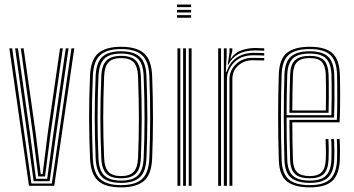

<svg xmlns="http://www.w3.org/2000/svg" viewBox="-20 -811 1547 838"><path d="M106.5 0 20.8 -600H33.2L117 -10H206.2L291.8 -600H304.2L216.8 0ZM126.8 -20.2 99.5 -220.8 46 -600H58.2L111.5 -224.2L137.2 -30.5H186L212.2 -223L267 -600H279.2L224.2 -219L196.8 -20.2ZM147 -40.8 123.2 -227.8 70.8 -600H83L135.5 -231.2L157.8 -51H166L188.5 -230.5L242 -600H254.2L200.5 -227.2L176.5 -40.8Z M508.5 6.8Q439 6.8 407.5 -22.4Q376 -51.5 373 -118.8Q369.2 -205.8 368.9 -293.9Q368.5 -382 373 -480.8Q376 -550.5 408.9 -578.6Q441.8 -606.8 508.5 -606.8Q576.5 -606.8 608.9 -578.1Q641.2 -549.5 644 -480.2Q651.5 -292 644 -118.8Q641 -48.8 607.9 -21Q574.8 6.8 508.5 6.8ZM508.5 -3Q570 -3 599.4 -29.2Q628.8 -55.5 631.8 -119.2Q635 -199.8 635.4 -289.8Q635.8 -379.8 631.8 -480Q629 -544.2 599.4 -570.6Q569.8 -597 508.5 -597Q446.5 -597 417.2 -570.4Q388 -543.8 385.2 -480Q381 -380.2 381.2 -293.2Q381.5 -206.2 385.2 -119.2Q388 -56.2 417.1 -29.6Q446.2 -3 508.5 -3ZM508.5 -12.8Q451.5 -12.8 425.8 -37.6Q400 -62.5 397.5 -119.8Q393.8 -208.8 393.5 -294.4Q393.2 -380 397.5 -479.5Q400 -538.2 426.5 -562.8Q453 -587.2 508.5 -587.2Q563 -587.2 589.9 -563.4Q616.8 -539.5 619.2 -479.5Q623 -386 623.1 -297.4Q623.2 -208.8 619.2 -120Q616.8 -61 590 -36.9Q563.2 -12.8 508.5 -12.8ZM508.5 -22.8Q559 -22.8 581.9 -45.5Q604.8 -68.2 607 -120.8Q610.8 -208 610.9 -293.2Q611 -378.5 607 -479Q605 -533.8 580.9 -555.5Q556.8 -577.2 508.5 -577.2Q458 -577.2 435.1 -554.4Q412.2 -531.5 409.8 -478.8Q405.8 -383.5 405.8 -298.8Q405.8 -214 409.8 -120Q412.2 -67 435.6 -44.9Q459 -22.8 508.5 -22.8ZM508.5 -32.8Q464.5 -32.8 444.4 -53.1Q424.2 -73.5 422.2 -120Q418.2 -211.5 418.1 -295.6Q418 -379.8 422.2 -478.5Q424.2 -527 444.9 -547.1Q465.5 -567.2 508.5 -567.2Q552.5 -567.2 572.6 -546.8Q592.8 -526.2 594.8 -478.2Q598.8 -376 598.5 -290.6Q598.2 -205.2 594.8 -121Q592.8 -73.2 572.4 -53Q552 -32.8 508.5 -32.8ZM508.5 -42.5Q546 -42.5 563.2 -60.8Q580.5 -79 582.5 -121.2Q586.2 -210 586.2 -292.8Q586.2 -375.5 582.5 -477.8Q580.8 -520.2 563.6 -538.9Q546.5 -557.5 508.5 -557.5Q470.8 -557.5 453.5 -539.1Q436.2 -520.8 434.5 -478.5Q430.5 -380 430.5 -296.5Q430.5 -213 434.5 -120.2Q436.2 -79.2 453.5 -60.9Q470.8 -42.5 508.5 -42.5Z M752.5 -779.8V-791.2H814.2V-779.8ZM752.5 -756.5V-768H814.2V-756.5ZM752.5 -733.5V-745H814.2V-733.5ZM803.8 0V-600H816.2V0ZM754.5 0V-600H767V0ZM779.2 0V-600H791.5V0Z M974 -528.8 981.5 -580V-600H994V-589L985.5 -555.5H988Q1005 -581.2 1033.9 -591.4Q1062.8 -601.5 1094.8 -601.5Q1113.2 -601.5 1133.2 -600.2V-589.8Q1114.5 -591 1093.5 -591Q1007.8 -591 976.8 -528.8ZM957 0V-600H969.2V-562.8L965.5 -498H969.5Q981.2 -537.5 1012.6 -559Q1044 -580.5 1089.2 -580.5Q1101.2 -580.5 1113.4 -580Q1125.5 -579.5 1133.2 -579V-568.5Q1111.8 -569.8 1085.5 -569.8Q1031 -569.8 1000.8 -537.2Q970.5 -504.8 970.5 -465V0ZM932.2 0V-600H944.8V0ZM981.5 0V-465.5Q981.5 -503.5 1009.9 -531Q1038.2 -558.5 1082.5 -558.5Q1111.2 -558.5 1133.2 -557.8V-547.2Q1111.2 -548 1082.2 -548Q1045.8 -548 1020 -525.2Q994.2 -502.5 994.2 -466V0Z M1332.5 6.8Q1265.2 6.8 1232.2 -19.5Q1199.2 -45.8 1197 -110.8Q1193.8 -212.8 1193.9 -307Q1194 -401.2 1197 -488.2Q1199.5 -553.5 1232.1 -580.1Q1264.8 -606.8 1332 -606.8Q1399.2 -606.8 1429.9 -579.6Q1460.5 -552.5 1463.2 -489Q1463.8 -481.5 1464.1 -458.4Q1464.5 -435.2 1464.6 -403.8Q1464.8 -372.2 1464.2 -338.9Q1463.8 -305.5 1462 -277.2H1255.8Q1255.8 -234.5 1256.5 -195.8Q1257.2 -157 1258.5 -114.2Q1259.8 -76 1276.9 -59.2Q1294 -42.5 1332.5 -42.5Q1366 -42.5 1382.9 -58.4Q1399.8 -74.2 1401.8 -114.2Q1402.8 -132.8 1402.4 -158.9Q1402 -185 1401 -204H1413.2Q1414.8 -181.2 1414.8 -155.1Q1414.8 -129 1414 -113.8Q1411.8 -70.2 1392.8 -51.5Q1373.8 -32.8 1332.5 -32.8Q1287.2 -32.8 1267.4 -51.8Q1247.5 -70.8 1246.2 -113.8Q1244.8 -161 1244 -204.5Q1243.2 -248 1243.2 -287.8H1450.2Q1451.8 -324 1452 -366.8Q1452.2 -409.5 1451.9 -443.8Q1451.5 -478 1451 -488.5Q1448.5 -546.8 1420.8 -571.9Q1393 -597 1332 -597Q1270.8 -597 1241 -572.1Q1211.2 -547.2 1209.2 -486.2Q1206.5 -407.5 1206.2 -308.9Q1206 -210.2 1209.2 -113.2Q1211 -54.8 1239.4 -28.9Q1267.8 -3 1332.5 -3Q1392.2 -3 1420.1 -28.1Q1448 -53.2 1451 -112.5Q1451.8 -127.5 1451.6 -155.4Q1451.5 -183.2 1450 -204H1462.2Q1463.8 -183.2 1463.9 -155.5Q1464 -127.8 1463.2 -111.8Q1460 -48.2 1429.6 -20.8Q1399.2 6.8 1332.5 6.8ZM1332.5 -12.8Q1278 -12.8 1250.6 -34.9Q1223.2 -57 1221.5 -112.8Q1218.8 -200.8 1218.6 -299.4Q1218.5 -398 1221.5 -485.8Q1223.5 -541.2 1249.9 -564.2Q1276.2 -587.2 1332 -587.2Q1386.8 -587.2 1411.5 -564.2Q1436.2 -541.2 1438.8 -488.2Q1439.2 -478.5 1439.6 -447.9Q1440 -417.2 1439.8 -377Q1439.5 -336.8 1438.2 -298H1230.8Q1230.8 -253.5 1231.5 -205.4Q1232.2 -157.2 1233.8 -113.5Q1235.5 -63.8 1259.1 -43.2Q1282.8 -22.8 1332.5 -22.8Q1380 -22.8 1402 -43.8Q1424 -64.8 1426.5 -113.5Q1427.2 -128.5 1427.1 -155.9Q1427 -183.2 1425.5 -204H1438Q1439.2 -182.5 1439.4 -155.4Q1439.5 -128.2 1438.8 -113Q1436 -59.2 1411.4 -36Q1386.8 -12.8 1332.5 -12.8ZM1230.8 -308.2H1426.2Q1427.5 -344.2 1427.6 -381.4Q1427.8 -418.5 1427.4 -447.5Q1427 -476.5 1426.5 -487.5Q1424.2 -535.2 1402.5 -556.2Q1380.8 -577.2 1332 -577.2Q1280.8 -577.2 1258.1 -555.6Q1235.5 -534 1233.8 -485.2Q1232.2 -442.2 1231.6 -396.8Q1231 -351.2 1230.8 -308.2ZM1243.2 -318.8Q1243.2 -353 1244 -396.8Q1244.8 -440.5 1246.2 -484.8Q1247.5 -529 1267.6 -548.1Q1287.8 -567.2 1332 -567.2Q1374.5 -567.2 1393.4 -548.5Q1412.2 -529.8 1414 -487Q1414.5 -475.5 1414.9 -448.5Q1415.2 -421.5 1415.1 -387Q1415 -352.5 1414 -318.8ZM1255.8 -329H1402Q1403.2 -380.2 1402.9 -426Q1402.5 -471.8 1401.8 -486.2Q1400.2 -522.8 1384.9 -540.1Q1369.5 -557.5 1332 -557.5Q1293 -557.5 1276.4 -540.1Q1259.8 -522.8 1258.5 -484.2Q1257 -442.2 1256.4 -404.6Q1255.8 -367 1255.8 -329Z"/></svg>

Font: Big Shoulders Inline Text Light
Style: Regular
Weight: 300
Designer: Patric King
Foundry: XO Type Co
Version: Version 1.000